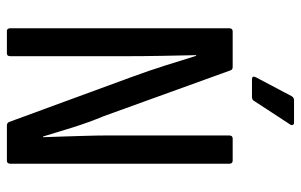

<svg xmlns="http://www.w3.org/2000/svg" viewBox="-178 -695 873 557"><g transform="rotate(90 258.5 -416.5)"><path d="M70 0Q62 0 62 -10V-645Q62 -655 71 -655H174Q182 -655 184 -649L317 -281Q335 -238 350 -190Q365 -142 376 -105H378Q377 -131 376 -164Q375 -197 374 -230.5Q373 -264 373 -290V-645Q373 -655 382 -655H446Q455 -655 455 -645V-10Q455 0 446 0H344Q337 0 334 -6L203 -363Q185 -412 170 -459.5Q155 -507 142 -549H140Q141 -504 142 -450Q143 -396 143 -351V-10Q143 0 135 0ZM210 -711Q199 -711 204 -722L259 -826Q263 -833 271 -833H336Q341 -833 342.5 -829Q344 -825 340 -820L274 -719Q270 -711 262 -711Z"/></g></svg>

Font: Sofia Sans Condensed Medium
Style: Regular
Weight: 500
Designer: Botio Nikoltchev, Ani Petrova
Foundry: lettersoup
Version: Version 4.101; ttfautohint (v1.8.4.7-5d5b)